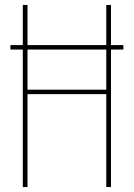

<svg xmlns="http://www.w3.org/2000/svg" viewBox="-20 -755 540 775"><path d="M72 0V-555H22V-573H72V-735H91V-573H409V-735H428V-573H478V-555H428V0H409V-375H91V0ZM91 -393H409V-555H91Z"/></svg>

Font: Iosevka Thin
Style: Regular
Weight: 100
Monospace: yes
Designer: Belleve Invis
Foundry: Belleve Invis
Version: Version 32.5.0; ttfautohint (v1.8.4)